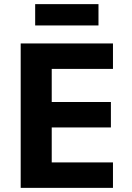

<svg xmlns="http://www.w3.org/2000/svg" viewBox="-20 -908 640 928"><path d="M80 0V-698H526V-575H230V-415H516V-292H230V-123H526V0ZM150 -888H456V-785H150Z"/></svg>

Font: Lilex
Style: Regular
Weight: 400
Monospace: yes
Designer: Mike Abbink, Paul van der Laan, Pieter van Rosmalen, Mikhael Khrustik
Foundry: Mikhael Khrustik
Version: Version 2.510